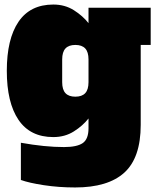

<svg xmlns="http://www.w3.org/2000/svg" viewBox="-20 -590 694 846"><path d="M72 203V39Q178 58 262 58Q319 58 344.5 40.5Q370 23 370 -25V-68Q345 -36 305.5 -11Q266 14 215 14Q113 14 61.5 -62Q10 -138 10 -278Q10 -418 61.5 -494Q113 -570 215 -570Q266 -570 305.5 -545Q345 -520 370 -488V-556H644V-392H600V-40Q600 105 528 170.5Q456 236 311 236Q239 236 173.5 226Q108 216 72 203ZM370 -228V-328Q370 -361 355.5 -376.5Q341 -392 312 -392Q283 -392 268.5 -376.5Q254 -361 254 -328V-228Q254 -195 268.5 -179.5Q283 -164 312 -164Q341 -164 355.5 -179.5Q370 -195 370 -228Z"/></svg>

Font: Alfa Slab One
Style: Regular
Weight: 400
Designer: JM Sole
Foundry: JM Sole
Version: Version 2.000